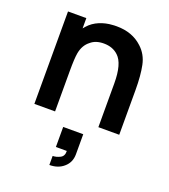

<svg xmlns="http://www.w3.org/2000/svg" viewBox="-156 -689 964 1098"><g transform="rotate(20 326.0 -139.5)"><path d="M589.5 -272V0H462.5V-266.5Q462.5 -386.5 417.5 -428Q383.5 -460.5 329 -460.5Q279.5 -460.5 250 -434.5Q214.5 -407.5 205 -356Q199 -323.5 199 -245V0H73V-562.5H184.5V-500L196 -513.5Q209 -528.5 225.5 -540Q242 -551.5 260.5 -559.2Q279 -567 299 -571.5Q319 -576 339.5 -577Q343.5 -577.5 349.8 -577.8Q356 -578 364.5 -578Q460 -578 521 -521Q564.5 -481.5 577 -421Q589.5 -361.5 589.5 -272ZM273 67.5H395V189.5Q395 238.5 360.5 268.5Q326.5 299 273 299V244Q294.5 244 317.5 232.5Q340.5 221.5 339.5 189.5H273Z"/></g></svg>

Font: Russisch Sans
Style: Bold
Weight: 700
Designer: Michael Sharanda (font) & Cristiano Sobral (main changes)
Foundry: Michael Sharanda
Version: Version 2.00;September 8, 2020;FontCreator 13.0.0.2681 64-bi